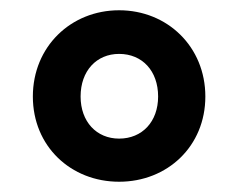

<svg xmlns="http://www.w3.org/2000/svg" viewBox="-20 -805 463 374"><path d="M212 -451C306 -451 380 -520 380 -617C380 -714 306 -785 212 -785C118 -785 44 -714 44 -617C44 -520 118 -451 212 -451ZM212 -535C168 -535 137 -568 137 -617C137 -667 168 -700 212 -700C257 -700 288 -667 288 -617C288 -568 257 -535 212 -535Z"/></svg>

Font: Noto Sans T Chinese Black
Style: Bold
Weight: 900
Designer: Ryoko NISHIZUKA (kana & ideographs); Paul D. Hunt (Latin, Greek & Cyrillic); Wenlong ZHANG (bopomofo); Sandoll Communica
Foundry: Adobe Systems Incorporated
Version: Version 1.000;PS 1;hotconv 1.0.78;makeotf.lib2.5.61930